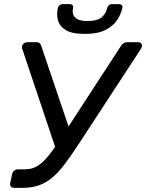

<svg xmlns="http://www.w3.org/2000/svg" viewBox="-20 -903 703 923"><path d="M48 0Q37 0 32 -6.5Q27 -13 29 -23L38 -65Q40 -76 48 -82.5Q56 -89 66 -89H101Q133 -89 159 -104.5Q185 -120 212 -153Q239 -186 273 -239L562 -683Q568 -692 575.5 -696Q583 -700 591 -700H645Q654 -700 659 -694Q664 -688 662 -680Q661 -676 659.5 -672.5Q658 -669 656 -666L354 -204Q319 -151 290 -112.5Q261 -74 231 -49Q201 -24 167 -12Q133 0 87 0ZM254 -170 87 -668Q86 -671 85.5 -673.5Q85 -676 86 -679Q87 -688 94.5 -694Q102 -700 111 -700H157Q165 -700 170 -696Q175 -692 178 -683L318 -270ZM387 -740Q327 -740 297 -758Q267 -776 259 -804.5Q251 -833 258 -864Q260 -872 266 -877.5Q272 -883 281 -883H316Q325 -883 329 -877.5Q333 -872 331 -864Q328 -849 331.5 -835Q335 -821 351 -811.5Q367 -802 400 -802Q450 -802 470.5 -821.5Q491 -841 495 -864Q497 -872 503 -877.5Q509 -883 518 -883H553Q562 -883 566 -877.5Q570 -872 568 -864Q561 -833 541.5 -804.5Q522 -776 485 -758Q448 -740 387 -740Z"/></svg>

Font: Rubik
Style: Italic
Weight: 400
Italic angle: -12°
Designer: Hubert and Fischer
Foundry: Hubert and Fischer
Version: Version 2.300;gftools[0.9.30]